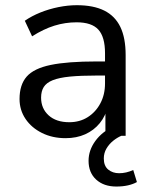

<svg xmlns="http://www.w3.org/2000/svg" viewBox="-20 -515 570 728"><path d="M228.7 8.9Q178.8 8.9 139.2 -10.8Q99.5 -30.5 76.8 -64.1Q54.1 -97.8 54.1 -139.7Q54.1 -193.7 81.3 -224.7Q108.5 -255.6 172.3 -268.8Q236.1 -282 345.8 -282H391.1V-228.6H347.4Q286.1 -228.6 245 -224.6Q204 -220.5 180 -210.9Q156 -201.3 145.9 -185.1Q135.8 -168.9 135.8 -144.6Q135.8 -103.7 164.4 -77.6Q193 -51.6 242.5 -51.6Q282.3 -51.6 312.6 -70.8Q342.9 -90 360.5 -123.1Q378.2 -156.2 378.2 -198.7V-313.1Q378.2 -374.8 353 -402.6Q327.8 -430.4 270.5 -430.4Q227.4 -430.4 186.3 -417.7Q145.1 -404.9 101.7 -377.3L74.1 -436.3Q100.1 -454.3 133 -467.6Q165.8 -480.8 201.9 -488.1Q237.9 -495.3 271.3 -495.3Q334.3 -495.3 375.3 -474.9Q416.2 -454.5 436.3 -412.9Q456.4 -371.3 456.4 -306.1V0H379.7V-113H389.3Q380.7 -75.4 358.3 -48Q336 -20.7 303.1 -5.9Q270.2 8.9 228.7 8.9ZM421 192.3Q373.5 192.3 344.6 165.9Q315.8 139.5 315.8 94.7Q315.8 54.8 341.4 19.6Q367 -15.6 411.4 -36.2L439.9 0Q424.5 6.5 409.1 18.8Q393.8 31.1 383.7 48.2Q373.6 65.3 373.6 86Q373.6 114.2 390.4 128Q407.2 141.8 431.7 141.8Q445.2 141.8 458.2 138.8Q471.2 135.8 485.2 129.7L499.1 175.3Q484.9 183.3 465.2 187.8Q445.5 192.3 421 192.3Z"/></svg>

Font: Nunito Sans 12pt ExtraLight
Style: Regular
Weight: 200
Version: Version 3.101;gftools[0.9.27]